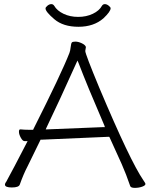

<svg xmlns="http://www.w3.org/2000/svg" viewBox="-20 -908 730 932"><path d="M487 -298Q402 -495 361 -603L356 -614L351 -603Q268 -418 205 -287L202 -280H210L482 -291H489ZM114 -223H99Q90 -223 81 -239.5Q72 -256 72 -268Q72 -280 78 -280H80Q98 -278 119 -278H141L142 -281Q278 -551 317 -651Q321 -661 323 -679Q325 -697 328.5 -701.5Q332 -706 346 -706Q360 -706 377 -698Q394 -690 397 -680L394 -661V-660Q394 -646 462 -482Q612 -126 676 -33Q685 -20 686 -16Q687 -8 670.5 -2Q654 4 634.5 4Q615 4 612 -5Q593 -61 571 -111L512 -241L510 -244H507L184 -230H177L114 -101Q94 -63 76 -12Q71 2 37.5 2Q4 2 4 -12Q4 -16 7 -21Q11 -26 16.5 -37.5Q22 -49 50 -100ZM317 -651ZM475 -880Q480 -888 489 -888Q498 -888 507.5 -880.5Q517 -873 517 -868Q517 -852 482 -819Q435 -778 361 -778Q287 -778 244 -814.5Q201 -851 201 -867Q201 -873 210.5 -880.5Q220 -888 229 -888Q238 -888 243 -880Q257 -856 288.5 -841Q320 -826 359.5 -826Q399 -826 430.5 -841Q462 -856 475 -880Z"/></svg>

Font: ToneOZ-Pinyin-WenKai-Light
Style: Light
Weight: 300
Designer: Fontworks Inc.
Foundry: ToneOZ
Version: Version 0.240331